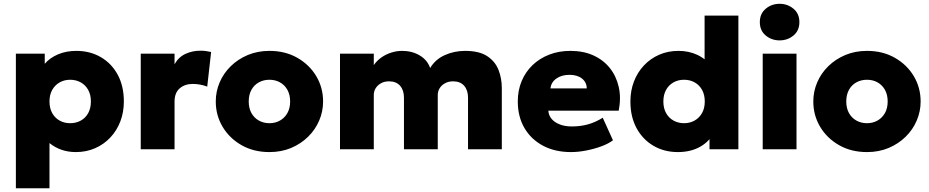

<svg xmlns="http://www.w3.org/2000/svg" viewBox="-20 -804 5004 1034"><path d="M65.5 210V-515H221V-460.5Q248.5 -492.5 292.2 -511.2Q336 -530 391.5 -530Q464.5 -530 522.5 -496.5Q580.5 -463 613.8 -401.8Q647 -340.5 647 -257.5Q647 -199.5 628 -150Q609 -100.5 574.2 -63.5Q539.5 -26.5 492.2 -5.8Q445 15 388 15Q347.5 15 311.8 2.8Q276 -9.5 246.5 -33.5V210ZM358 -140.5Q390 -140.5 415.5 -154.8Q441 -169 455.2 -195.2Q469.5 -221.5 469.5 -257.5Q469.5 -293.5 455 -319.8Q440.5 -346 415 -360.2Q389.5 -374.5 358 -374.5Q326.5 -374.5 301.2 -360.2Q276 -346 261.2 -319.8Q246.5 -293.5 246.5 -257.5Q246.5 -221.5 261 -195.2Q275.5 -169 300.8 -154.8Q326 -140.5 358 -140.5Z M738 0V-515H920V-458Q941 -496 978.2 -513.5Q1015.5 -531 1060 -531Q1077.5 -531 1090.8 -528.8Q1104 -526.5 1117 -524L1096 -337.5Q1078.5 -344.5 1058.2 -348.2Q1038 -352 1018.5 -352Q975.5 -352 947.8 -328.2Q920 -304.5 920 -256.5V0Z M1431 15Q1346 15 1280.8 -22.2Q1215.5 -59.5 1178.8 -121.2Q1142 -183 1142 -257.5Q1142 -311.5 1163 -360.5Q1184 -409.5 1222.8 -447.5Q1261.5 -485.5 1314.5 -507.8Q1367.5 -530 1431 -530Q1516 -530 1581.2 -492.8Q1646.5 -455.5 1683.2 -393.8Q1720 -332 1720 -257.5Q1720 -204 1699 -154.8Q1678 -105.5 1639.2 -67.5Q1600.5 -29.5 1547.8 -7.2Q1495 15 1431 15ZM1431 -140.5Q1462.5 -140.5 1487.8 -154.8Q1513 -169 1527.8 -195.2Q1542.5 -221.5 1542.5 -257.5Q1542.5 -293.5 1528 -319.8Q1513.5 -346 1488.2 -360.2Q1463 -374.5 1431 -374.5Q1399 -374.5 1373.5 -360.2Q1348 -346 1333.8 -319.8Q1319.5 -293.5 1319.5 -257.5Q1319.5 -221.5 1334 -195.2Q1348.5 -169 1374 -154.8Q1399.5 -140.5 1431 -140.5Z M1811 0V-515H1993V-453.5Q2010.5 -478.5 2035.2 -495.5Q2060 -512.5 2088.5 -521.2Q2117 -530 2145.5 -530Q2199.5 -530 2240.8 -505.2Q2282 -480.5 2296.5 -437.5Q2324 -484 2375 -507Q2426 -530 2485 -530Q2561 -530 2604 -501.5Q2647 -473 2664.8 -427.2Q2682.5 -381.5 2682.5 -330V0H2500.5V-278Q2500.5 -318 2479.8 -342Q2459 -366 2420 -366Q2395.5 -366 2376.8 -355.8Q2358 -345.5 2347.8 -329Q2337.5 -312.5 2337.5 -292V0H2155.5V-278Q2155.5 -318 2134.8 -342Q2114 -366 2075 -366Q2050.5 -366 2032 -355.8Q2013.5 -345.5 2003.2 -329Q1993 -312.5 1993 -292V0Z M3055 15Q2969 15 2904.5 -19.2Q2840 -53.5 2804.2 -114.8Q2768.5 -176 2768.5 -258Q2768.5 -318 2789.5 -367.8Q2810.5 -417.5 2848.5 -453.8Q2886.5 -490 2938.2 -510Q2990 -530 3052 -530Q3121.5 -530 3175.2 -505.8Q3229 -481.5 3264 -437.8Q3299 -394 3312.2 -335.5Q3325.5 -277 3312 -208H2933Q2934.5 -182.5 2950.8 -163.5Q2967 -144.5 2995 -133.8Q3023 -123 3059.5 -123Q3106 -123 3146.5 -134.2Q3187 -145.5 3226 -170L3281 -48.5Q3257.5 -30.5 3219.2 -16.2Q3181 -2 3137.5 6.5Q3094 15 3055 15ZM2944.5 -328H3140Q3139.5 -361 3114.2 -381Q3089 -401 3047 -401Q3004.5 -401 2976.2 -381Q2948 -361 2944.5 -328Z M3630.5 15Q3557.5 15 3499.8 -18.5Q3442 -52 3408.5 -113.2Q3375 -174.5 3375 -257.5Q3375 -315.5 3394 -365Q3413 -414.5 3447.8 -451.5Q3482.5 -488.5 3529.8 -509.2Q3577 -530 3634 -530Q3689.5 -530 3735.5 -508.5Q3781.5 -487 3817 -441.5L3774.5 -400V-720H3956.5V0H3801V-136.5L3825.5 -95.5Q3805.5 -46 3753.8 -15.5Q3702 15 3630.5 15ZM3664 -140.5Q3695.5 -140.5 3720.8 -154.8Q3746 -169 3760.8 -195.2Q3775.5 -221.5 3775.5 -257.5Q3775.5 -293.5 3761 -319.8Q3746.5 -346 3721.2 -360.2Q3696 -374.5 3664 -374.5Q3632 -374.5 3606.8 -360.2Q3581.5 -346 3567 -319.8Q3552.5 -293.5 3552.5 -257.5Q3552.5 -221.5 3567 -195.2Q3581.5 -169 3607 -154.8Q3632.5 -140.5 3664 -140.5Z M4087.5 0V-515H4269.5V0ZM4178.5 -586.5Q4135.5 -586.5 4103.8 -612.8Q4072 -639 4072 -685Q4072 -730.5 4103.8 -757Q4135.5 -783.5 4178.5 -783.5Q4221.5 -783.5 4253.2 -757Q4285 -730.5 4285 -685Q4285 -639 4253.2 -612.8Q4221.5 -586.5 4178.5 -586.5Z M4649 15Q4564 15 4498.8 -22.2Q4433.5 -59.5 4396.8 -121.2Q4360 -183 4360 -257.5Q4360 -311.5 4381 -360.5Q4402 -409.5 4440.8 -447.5Q4479.5 -485.5 4532.5 -507.8Q4585.5 -530 4649 -530Q4734 -530 4799.2 -492.8Q4864.5 -455.5 4901.2 -393.8Q4938 -332 4938 -257.5Q4938 -204 4917 -154.8Q4896 -105.5 4857.2 -67.5Q4818.5 -29.5 4765.8 -7.2Q4713 15 4649 15ZM4649 -140.5Q4680.5 -140.5 4705.8 -154.8Q4731 -169 4745.8 -195.2Q4760.5 -221.5 4760.5 -257.5Q4760.5 -293.5 4746 -319.8Q4731.5 -346 4706.2 -360.2Q4681 -374.5 4649 -374.5Q4617 -374.5 4591.5 -360.2Q4566 -346 4551.8 -319.8Q4537.5 -293.5 4537.5 -257.5Q4537.5 -221.5 4552 -195.2Q4566.5 -169 4592 -154.8Q4617.5 -140.5 4649 -140.5Z"/></svg>

Font: Geologica Thin Cursive ExtraBold
Style: Regular
Weight: 800
Version: Version 1.010;gftools[0.9.28]